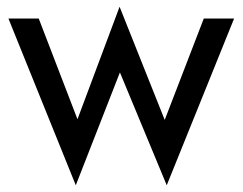

<svg xmlns="http://www.w3.org/2000/svg" viewBox="-20 -515 720 570"><path d="M95 -460 210 -161 335 -495 469 -159 585 -460H675L475 35L336 -300L205 35L5 -460Z"/></svg>

Font: Venryn Sans
Style: Regular
Weight: 400
Designer: Owen Earl, indestructible type* (font) & Cristiano Sobral (main changes)
Version: Version 3.600; ttfautohint (v1.8.3)